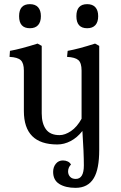

<svg xmlns="http://www.w3.org/2000/svg" viewBox="-20 -689 584 925"><path d="M72 -611Q72 -669 124 -669Q150 -669 163.5 -654Q177 -639 177 -611Q177 -583 163.5 -568Q150 -553 124 -553Q72 -553 72 -611ZM348 -611Q348 -669 400 -669Q426 -669 439.5 -654Q453 -639 453 -611Q453 -583 439.5 -568Q426 -553 400 -553Q348 -553 348 -611ZM236 139Q236 116 249 100Q262 84 283 84Q296 84 306.5 89Q317 94 322 104Q316 109 312 118Q308 127 308 137Q308 152 317.5 162.5Q327 173 345 173Q384 173 384 108Q384 49 377 -58Q352 -26 320.5 -9.5Q289 7 256 7Q95 7 95 -154V-349Q95 -385 80 -399Q65 -413 26 -415L28 -444Q79 -453 161 -479L181 -468V-143Q181 -94 201.5 -66Q222 -38 267 -38Q293 -38 322 -57.5Q351 -77 373 -117V-349Q373 -386 357.5 -399.5Q342 -413 303 -415L306 -444Q357 -453 438 -479L458 -468V33Q458 126 432 169Q404 216 344 216Q296 216 266 197.5Q236 179 236 139Z"/></svg>

Font: Caladea
Style: Regular
Weight: 400
Designer: Carolina Giovagnoli and Andres Torresi
Foundry: Carolina Giovagnoli & Andres Torresi
Version: Version 1.001